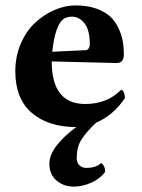

<svg xmlns="http://www.w3.org/2000/svg" viewBox="-20 -464 529 716"><path d="M174.8 -271 299.8 -276.9Q307.1 -277.3 311 -284.2Q314.9 -291 314.9 -297.9Q314.9 -352.5 294.9 -377.2Q274.9 -401.9 249 -401.9Q228 -401.9 214.8 -391.6Q201.7 -381.3 191.2 -352.3Q180.7 -323.2 174.8 -271ZM372.1 176.8Q353.5 202.6 320.3 217.3Q287.1 231.9 255.9 231.9Q216.8 231.9 190.4 209Q164.1 186 164.1 146Q164.1 85 264.2 9.8Q160.2 9.8 98.6 -43Q37.1 -95.7 37.1 -198.2Q37.1 -253.4 57.4 -300.8Q77.6 -348.1 110.4 -378.7Q143.1 -409.2 182.6 -426.5Q222.2 -443.8 262.2 -443.8Q304.7 -443.8 337.2 -432.6Q369.6 -421.4 389.2 -403.8Q408.7 -386.2 420.9 -361.1Q433.1 -335.9 437.5 -311.8Q441.9 -287.6 441.9 -259.8Q441.9 -246.6 435.5 -237.5Q429.2 -228.5 413.1 -229L172.9 -234.9Q172.9 -76.2 297.9 -76.2Q379.9 -76.2 431.2 -128.9Q438 -128.9 441.9 -119.1Q445.8 -109.4 445.8 -98.1Q402.3 -33.7 338.9 -6.8Q300.8 28.8 283.4 56.9Q266.1 85 266.1 125Q266.1 143.1 276.4 152.6Q286.6 162.1 300.8 162.1Q338.9 162.1 356.9 144Q372.1 153.3 372.1 176.8Z"/></svg>

Font: Common Serif
Style: Bold
Weight: 700
Designer: Philipp H. Poll, Khaled Hosny
Foundry: Stefan Peev, Context Ltd.
Version: Version 1.026